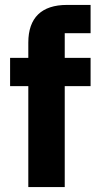

<svg xmlns="http://www.w3.org/2000/svg" viewBox="-20 -760 401 780"><path d="M95 -410H21V-525H95V-587C95 -688 149 -740 252 -740H348V-625H243V-525H348V-410H243V0H95Z"/></svg>

Font: Plexus Sans Bold
Style: Regular
Weight: 700
Version: Version 2.001;PS 002.001;hotconv 1.0.70;makeotf.lib2.5.58329